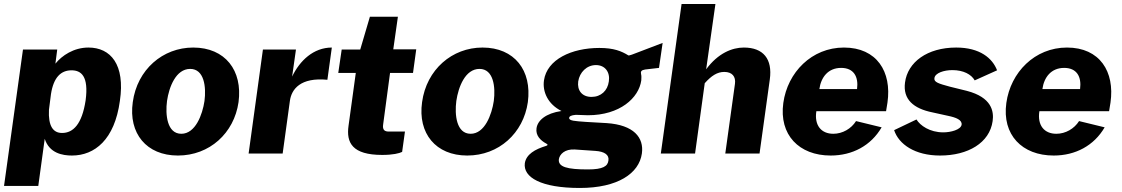

<svg xmlns="http://www.w3.org/2000/svg" viewBox="-22 -762 5568 953"><path d="M-2 161H168L200 -73C223 -1 289 10 335 10C448 10 547 -69 573 -261C600 -442 527 -526 417 -526C344 -526 285 -486 253 -446L262 -516H92ZM286 -102C241 -102 217 -137 221 -217L231 -295C244 -379 281 -413 333 -413C381 -413 419 -384 403 -264C385 -145 341 -102 286 -102Z M861 10C1018 10 1140 -101 1162 -255C1183 -412 1096 -526 937 -526C786 -526 659 -417 637 -255C615 -100 705 10 861 10ZM878 -98C807 -98 798 -193 807 -261C817 -330 851 -420 922 -420C992 -420 1002 -330 993 -261C983 -193 948 -98 878 -98Z M1212 0H1381L1417 -262C1425 -319 1469 -379 1603 -366L1625 -526C1534 -526 1466 -461 1428 -382L1447 -516H1283Z M2028 -400 2044 -517H1930L1953 -679H1814L1766 -516H1674L1657 -400H1744L1708 -138C1696 -54 1726 7 1875 7C1929 7 1960 -1 1974 -8L1988 -109H1908C1888 -109 1875 -116 1880 -146L1914 -400Z M2297 10C2454 10 2576 -101 2598 -255C2619 -412 2532 -526 2373 -526C2222 -526 2095 -417 2073 -255C2051 -100 2141 10 2297 10ZM2314 -98C2243 -98 2234 -193 2243 -261C2253 -330 2287 -420 2358 -420C2428 -420 2438 -330 2429 -261C2419 -193 2384 -98 2314 -98Z M2856 171C3044 171 3150 99 3164 0C3175 -79 3124 -142 2989 -151C2945 -154 2905 -156 2885 -157C2832 -161 2802 -162 2803 -177C2804 -185 2813 -190 2836 -192C2852 -191 2882 -190 2896 -190C3055 -190 3149 -276 3161 -363C3162 -375 3162 -387 3160 -394C3157 -407 3161 -414 3180 -417C3201 -419 3226 -422 3249 -425L3267 -549C3232 -536 3180 -516 3136 -499C3127 -495 3100 -485 3097 -487C3063 -508 3025 -524 2953 -524C2815 -524 2693 -467 2678 -363C2670 -307 2697 -245 2765 -211C2687 -200 2646 -164 2641 -125C2636 -90 2660 -65 2690 -49C2698 -45 2698 -41 2689 -38C2633 -21 2590 4 2583 48C2574 118 2663 171 2856 171ZM2914 -281C2867 -281 2842 -313 2848 -358C2855 -403 2890 -439 2936 -439C2982 -439 3007 -403 3000 -358C2994 -312 2961 -281 2914 -281ZM2896 79C2794 79 2747 67 2752 28C2756 4 2781 -23 2831 -20L2933 -13C2979 -10 3002 7 2998 34C2995 63 2971 79 2896 79Z M3258 0H3428L3476 -349C3509 -386 3538 -405 3573 -405C3612 -405 3631 -382 3626 -346L3578 0H3748L3799 -368C3813 -469 3767 -526 3670 -526C3612 -526 3542 -498 3483 -418L3529 -742H3361Z M4030 -210H4376L4383 -253C4405 -406 4330 -526 4167 -526C4007 -526 3887 -403 3866 -251C3844 -93 3944 10 4101 10C4209 10 4301 -39 4354 -130L4227 -161C4203 -123 4160 -98 4114 -98C4055 -98 4019 -139 4030 -210ZM4045 -320C4053 -378 4088 -425 4153 -425C4216 -425 4240 -381 4232 -320Z M4644 10C4783 10 4890 -53 4905 -161C4912 -210 4900 -279 4777 -311L4692 -332C4637 -347 4613 -354 4616 -374C4619 -400 4664 -414 4705 -414C4760 -414 4799 -393 4816 -363L4927 -413C4904 -473 4842 -526 4724 -526C4581 -526 4483 -454 4470 -352C4459 -269 4512 -223 4607 -204L4684 -187C4723 -179 4754 -167 4751 -143C4747 -118 4697 -105 4660 -105C4593 -105 4545 -139 4527 -169L4416 -116C4439 -46 4519 10 4644 10Z M5137 -210H5483L5490 -253C5512 -406 5437 -526 5274 -526C5114 -526 4994 -403 4973 -251C4951 -93 5051 10 5208 10C5316 10 5408 -39 5461 -130L5334 -161C5310 -123 5267 -98 5221 -98C5162 -98 5126 -139 5137 -210ZM5152 -320C5160 -378 5195 -425 5260 -425C5323 -425 5347 -381 5339 -320Z"/></svg>

Font: United Sans ExtraBold
Style: Italic
Weight: 800
Italic angle: -8°
Designer: Pablo Impallari, Rodrigo Fuenzalida (Modified by Dan O. Williams)
Version: Version 1.000;PS 001.000;hotconv 1.0.88;makeotf.lib2.5.64775